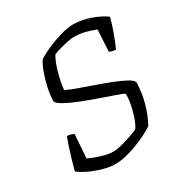

<svg xmlns="http://www.w3.org/2000/svg" viewBox="-168 -846 924 972"><g transform="rotate(-30 294.0 -360.0)"><path d="M226 0Q197 0 158 -11Q119 -22 84 -38.5Q49 -55 31 -71Q39 -101 49 -135Q59 -169 69 -199Q79 -229 86 -246Q98 -246 108.5 -242.5Q119 -239 125 -236L115 -98Q142 -85 182 -72.5Q222 -60 252 -60Q271 -60 300.5 -67.5Q330 -75 358.5 -85Q387 -95 402 -102Q417 -123 429 -159Q441 -195 447 -230Q453 -265 450 -284Q435 -291 398 -304Q361 -317 315 -333Q269 -349 225 -366.5Q181 -384 150.5 -401Q120 -418 115 -431Q115 -465 123.5 -505.5Q132 -546 145.5 -583.5Q159 -621 174 -644Q198 -660 237.5 -677.5Q277 -695 319.5 -707.5Q362 -720 395 -720Q445 -720 496 -701.5Q547 -683 577 -660Q565 -615 549 -572Q533 -529 520 -501Q507 -501 497.5 -504Q488 -507 483 -510L490 -636Q462 -647 432 -655Q402 -663 364 -663Q353 -663 330.5 -658.5Q308 -654 284 -647.5Q260 -641 242 -633Q223 -602 209 -551.5Q195 -501 190 -455Q208 -445 246.5 -431Q285 -417 331.5 -401Q378 -385 421.5 -368Q465 -351 494.5 -335Q524 -319 527 -305Q526 -247 510 -189Q494 -131 468 -84Q453 -73 426 -59Q399 -45 365 -31.5Q331 -18 295 -9Q259 0 226 0Z"/></g></svg>

Font: Texturina Thin
Style: Italic
Weight: 100
Italic angle: -11°
Designer: Guillermo Torres Carreño
Foundry: Omnibus-Type
Version: Version 1.002; ttfautohint (v1.8.3)